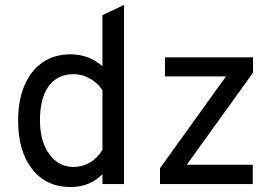

<svg xmlns="http://www.w3.org/2000/svg" viewBox="-20 -742 1107 774"><path d="M264 12Q166.5 12 109.8 -60.2Q53 -132.5 53 -256Q53 -338 78.8 -398Q104.5 -458 151.8 -490.5Q199 -523 264 -523Q339 -523 393 -475V-681L480 -722V0H393V-40Q342.5 12 264 12ZM276 -69Q312 -69 342.8 -87Q373.5 -105 393 -138V-378Q373.5 -408 342.5 -425.5Q311.5 -443 276 -443Q211.5 -443 176.2 -394.5Q141 -346 141 -256Q141 -200.5 158 -158.5Q175 -116.5 205.5 -92.8Q236 -69 276 -69ZM625 0V-64L891 -434H645V-511H1000V-449L733 -78H999V0Z"/></svg>

Font: Overpass
Style: Regular
Weight: 400
Designer: Delve Withrington, Dave Bailey, Thomas Jockin
Foundry: Delve Fonts LLC
Version: Version 4.000